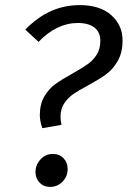

<svg xmlns="http://www.w3.org/2000/svg" viewBox="-20 -720 500 752"><path d="M460 -562Q460 -514 441 -481Q422 -448 395 -428.5Q368 -409 324 -385Q288 -366 267 -351.5Q246 -337 231.5 -315Q217 -293 217 -263Q217 -248 221 -231L146 -218Q136 -245 136 -269Q136 -312 153.5 -342Q171 -372 196.5 -390.5Q222 -409 264 -432Q301 -453 322.5 -468Q344 -483 358.5 -505.5Q373 -528 373 -560Q373 -594 350 -612Q327 -630 285 -630Q202 -630 131 -556L79 -604Q127 -653 179.5 -676.5Q232 -700 292 -700Q372 -700 416 -660.5Q460 -621 460 -562ZM119 -46Q119 -75 139 -96Q159 -117 187 -117Q213 -117 229 -100Q245 -83 245 -58Q245 -29 225 -8.5Q205 12 176 12Q151 12 135 -5Q119 -22 119 -46Z"/></svg>

Font: Fira Sans Book
Style: Italic
Weight: 350
Italic angle: -8°
Designer: bBox Type GmbH & Carrois Corporate GbR & Edenspiekermann AG
Foundry: bBox Type GmbH & Carrois Corporate GbR & Edenspiekermann AG
Version: Version 4.301